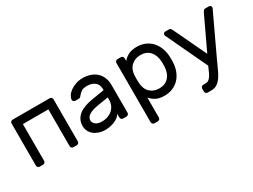

<svg xmlns="http://www.w3.org/2000/svg" viewBox="-52 -1090 2426 1840"><g transform="rotate(-30 1161.5 -170.0)"><path d="M512 -520Q523 -520 531 -512Q539 -504 539 -493V-27Q539 -16 531 -8Q523 0 512 0H475Q464 0 456 -8Q448 -16 448 -27V-434H166V-27Q166 -16 158 -8Q150 0 139 0H102Q91 0 83 -8Q75 -16 75 -27V-493Q75 -504 83 -512Q91 -520 102 -520Z M652 0ZM652 -131Q652 -171 668 -201Q684 -231 712 -252Q740 -273 777.5 -286Q815 -299 857 -306L998 -329V-342Q998 -393 964.5 -418.5Q931 -444 881 -444Q837 -444 814.5 -428Q792 -412 776 -390Q770 -382 763 -379Q756 -376 744 -376H714Q703 -376 694.5 -384Q686 -392 687 -403Q689 -425 704.5 -448Q720 -471 746.5 -489Q773 -507 807.5 -518.5Q842 -530 881 -530Q926 -530 964.5 -517Q1003 -504 1030.5 -479Q1058 -454 1073.5 -417Q1089 -380 1089 -332V-27Q1089 -16 1081 -8Q1073 0 1062 0H1025Q1014 0 1006 -8Q998 -16 998 -27V-68Q989 -49 970 -34.5Q951 -20 926.5 -10Q902 0 875.5 5Q849 10 826 10Q787 10 754.5 -1Q722 -12 699.5 -30.5Q677 -49 664.5 -75Q652 -101 652 -131ZM836 -76Q872 -76 902 -87Q932 -98 953.5 -117.5Q975 -137 986.5 -164Q998 -191 998 -224V-249L880 -230Q817 -220 780 -198Q743 -176 743 -141Q743 -130 748 -119Q753 -108 764 -98Q775 -88 792.5 -82Q810 -76 836 -76Z M1235 0ZM1481 10Q1419 10 1382 -11.5Q1345 -33 1326 -58V163Q1326 174 1318 182Q1310 190 1299 190H1262Q1251 190 1243 182Q1235 174 1235 163V-493Q1235 -504 1243 -512Q1251 -520 1262 -520H1299Q1310 -520 1318 -512Q1326 -504 1326 -493V-462Q1346 -489 1383 -509.5Q1420 -530 1481 -530Q1528 -530 1568.5 -513.5Q1609 -497 1639 -466Q1669 -435 1687 -391Q1705 -347 1708 -292Q1709 -277 1709 -259.5Q1709 -242 1708 -227Q1705 -172 1687 -128Q1669 -84 1639 -53.5Q1609 -23 1568.5 -6.5Q1528 10 1481 10ZM1326 -303Q1325 -288 1325 -263.5Q1325 -239 1326 -224Q1329 -153 1368.5 -114.5Q1408 -76 1471 -76Q1537 -76 1575 -118Q1613 -160 1617 -232Q1618 -260 1617 -288Q1613 -360 1575 -402Q1537 -444 1471 -444Q1409 -444 1369 -406Q1329 -368 1326 -303Z M1768 -489Q1767 -492 1767 -496Q1767 -506 1774 -513Q1781 -520 1791 -520H1832Q1844 -520 1850.5 -512Q1857 -504 1861 -496L2033 -134L2204 -496Q2208 -504 2214.5 -512Q2221 -520 2233 -520H2274Q2284 -520 2291 -513Q2298 -506 2298 -496Q2298 -492 2297 -489L2086 -40Q2066 1 2048.5 42Q2031 83 2009.5 116Q1988 149 1960 169.5Q1932 190 1892 190H1851Q1840 190 1832 182Q1824 174 1824 163V131Q1824 120 1832 112Q1840 104 1851 104H1877Q1898 104 1912 93.5Q1926 83 1938 65Q1950 47 1960.5 22.5Q1971 -2 1984 -31Z"/></g></svg>

Font: Rubik
Style: Regular
Weight: 400
Designer: Hubert & Fischer
Foundry: Hubert & Fischer
Version: Version 1.002; ttfautohint (v1.6)